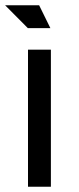

<svg xmlns="http://www.w3.org/2000/svg" viewBox="-20 -713 301 733"><path d="M86.9 0V-523.4H174.3V0ZM172.4 -605.5H86.4L-0.5 -692.9H129.4Z"/></svg>

Font: Qaz
Style: Regular
Weight: 400
Designer: GGBotNet
Foundry: f0n7
Version: 0.70